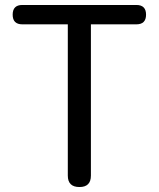

<svg xmlns="http://www.w3.org/2000/svg" viewBox="-20 -753 639 773"><path d="M300 0Q253 0 253 -46V-655H70Q31 -655 31 -694Q31 -733 70 -733H299H529Q568 -733 568 -694Q568 -655 529 -655H346V-46Q346 0 300 0Z"/></svg>

Font: GenSenRounded JP R
Style: Regular
Weight: 400
Version: Version 1.501;PS 1;hotconv 16.6.51;makeotf.lib2.5.65220